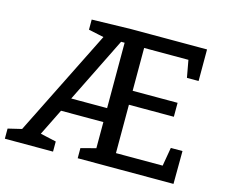

<svg xmlns="http://www.w3.org/2000/svg" viewBox="-99 -835 1143 970"><g transform="rotate(15 472.5 -350.0)"><path d="M0 0V-53L92 -75L63 -53L355 -639L367 -621L268 -642V-695L471 -700H870V-535H809L789 -645L809 -625H544L561 -642V-384L544 -401H796V-328H544L561 -348V-57L544 -75H822L802 -56L822 -172H883L882 0H381V-53L473 -77L459 -58V-228L476 -210H223L246 -227L160 -53L153 -75L252 -53V0ZM264 -268 252 -283H476L459 -268V-637L476 -625H424L446 -636Z"/></g></svg>

Font: Bitter Thin Medium
Style: Regular
Weight: 500
Version: Version 3.021